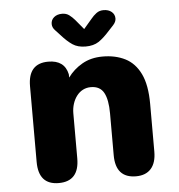

<svg xmlns="http://www.w3.org/2000/svg" viewBox="-50 -719 719 772"><g transform="rotate(-5 309.5 -333.5)"><path d="M468.5 5Q386 5 386 -87.5V-256Q386 -311.5 370.5 -339.8Q355 -368 318 -368Q300.5 -368 286 -360.5Q271.5 -353 261 -339.2Q250.5 -325.5 244.8 -307.5Q239 -289.5 239 -269V-87.5Q239 5 156.5 5Q75 5 75 -87.5V-393Q75 -485 156.5 -485Q222 -485 234.5 -427.5L235 -414Q257.5 -445.5 293 -466Q328.5 -486.5 376 -486.5Q427.5 -486.5 466.8 -466.8Q506 -447 528 -401.8Q550 -356.5 550 -280V-87.5Q550 -42.5 529 -18.8Q508 5 468.5 5ZM429 -608 409.5 -587Q385.5 -560 364.8 -546.2Q344 -532.5 312 -532.5Q280.5 -532.5 259.5 -546.5Q238.5 -560.5 215 -587L195.5 -608Q183.5 -620 183.5 -634.5Q183.5 -651 196 -661.5Q208.5 -672 228.5 -672Q245.5 -672 257.2 -663.2Q269 -654.5 280 -641.5L312 -603L344.5 -641Q355 -654 367 -663Q379 -672 396 -672Q416 -672 428.5 -661.5Q441 -651 441 -634.5Q441 -621 429 -608Z"/></g></svg>

Font: Sono ExtraLight Monospace
Style: Bold
Weight: 700
Version: Version 2.112